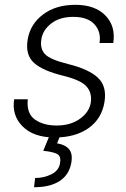

<svg xmlns="http://www.w3.org/2000/svg" viewBox="-20 -558 519 793"><path d="M355 -134.3Q360.8 -173.3 338.1 -200Q315.4 -226.6 243.2 -244.6Q156.7 -265.6 120.4 -298.3Q84 -331.1 94.2 -394Q104.5 -458 157.5 -498Q210.4 -538.1 291 -538.1Q372.6 -538.1 415.5 -493.9Q458.5 -449.7 447.8 -380.4H391.1Q398.4 -426.3 370.4 -457.3Q342.3 -488.3 283.2 -488.3Q226.1 -488.3 191.2 -460.7Q156.2 -433.1 150.9 -396Q144.5 -357.9 165.3 -335Q186 -312 261.2 -293.5Q347.7 -272 384.8 -236.6Q421.9 -201.2 411.6 -137.2Q400.4 -67.4 345.7 -28.8Q291 9.8 206.1 9.8Q118.7 9.8 73.2 -36.1Q27.8 -82 38.6 -147.9H94.7Q88.9 -89.4 124 -64.5Q159.2 -39.6 213.9 -39.6Q271 -39.6 309.8 -67.1Q348.6 -94.7 355 -134.3ZM228 2.9 215.8 34.2Q248 38.6 264.9 57.9Q281.7 77.1 273.9 117.7Q264.2 165.5 225.1 190.4Q186 215.3 120.6 215.3L125 177.2Q160.6 177.2 191.2 162.4Q221.7 147.5 227.5 118.7Q233.4 88.9 218 79.1Q202.6 69.3 158.7 64.9L184.1 2.9Z"/></svg>

Font: Franko
Style: Light Italic
Weight: 300
Designer: Google
Version: Version 1.200310; 2013